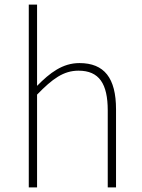

<svg xmlns="http://www.w3.org/2000/svg" viewBox="-20 -814 615 834"><path d="M105 0H141V-403C208 -472 256 -507 321 -507C411 -507 448 -450 448 -334V0H484V-339C484 -475 433 -540 325 -540C252 -540 197 -498 141 -441V-794H105Z"/></svg>

Font: Noto Sans Japanese Thin
Style: Regular
Weight: 100
Designer: Ryoko NISHIZUKA (kana & ideographs); Paul D. Hunt (Latin, Greek & Cyrillic); Wenlong ZHANG (bopomofo); Sandoll Communica
Foundry: Adobe Systems Incorporated
Version: Version 1.000;PS 1;hotconv 1.0.78;makeotf.lib2.5.61930